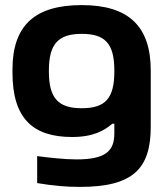

<svg xmlns="http://www.w3.org/2000/svg" viewBox="-20 -529 653 754"><path d="M29 -256V-244C29 -64 109 9 263 9C348 9 390 -17 421 -43H429V-5C429 64 395 97 280 97C234 97 171 90 126 84V190C192 201 241 205 294 205C502 205 572 134 572 -31V-252C572 -427 484 -509 301 -509C119 -509 29 -431 29 -256ZM172 -248V-252C172 -358 210 -396 301 -396C393 -396 429 -358 429 -252V-248C429 -142 393 -104 301 -104C210 -104 172 -142 172 -248Z"/></svg>

Font: LT Wave Bold
Style: Regular
Weight: 700
Designer: Daniel Lyons
Version: Version 2.5 (Glyphs App)